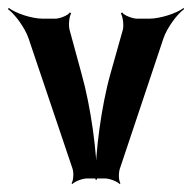

<svg xmlns="http://www.w3.org/2000/svg" viewBox="-51 -445 483 483"><path d="M154 -260 124 -370C121 -381 123 -404 128 -411L125 -414C120 -406 99 -398 88 -398H57C28 -398 -12 -412 -29 -425L-31 -422C-14 -410 12 -375 21 -348L131 -22C135 -12 134 9 129 16L131 18C136 12 156 4 167 4H214C225 4 245 12 250 18L252 16C247 9 247 -12 251 -22L360 -348C369 -375 395 -410 412 -422L411 -425C394 -412 353 -398 324 -398H294C283 -398 261 -406 256 -414L253 -411C258 -404 261 -381 258 -370L227 -260C203 -175 189 -60 189 7H193C193 -60 178 -175 154 -260Z"/></svg>

Font: Asimov
Style: EdgeExtreme
Weight: 500
Designer: Google
Version: Version 2.000980: 2014